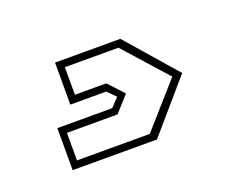

<svg xmlns="http://www.w3.org/2000/svg" viewBox="-48 -89 415 337"><g transform="rotate(-20 159.5 80.0)"><path d="M40 174.5V96H142.5L157.5 80L142.5 65H75.5V-13.5H197.5L279 80L197.5 174.5ZM53 161H189L260.5 80L189 0H89V51.5H147.5L174 80L147.5 109.5H53Z"/></g></svg>

Font: Tourney Expanded Thin
Style: Regular
Weight: 100
Width: 7
Designer: Tyler Finck
Foundry: Etcetera Type Co
Version: Version 1.010; ttfautohint (v1.8.3)